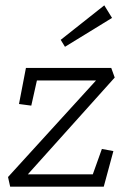

<svg xmlns="http://www.w3.org/2000/svg" viewBox="-20 -698 488 718"><path d="M399 -631 223 -523 207 -549 370 -678ZM368 0H18L10 -36L339 -397H118L97 -303L51 -309L77 -444H396L409 -408L84 -46H327L361 -141L404 -133Z"/></svg>

Font: Zilla Slab Light
Style: Italic
Weight: 300
Italic angle: -6°
Designer: Typotheque.com
Foundry: Typotheque type foundry
Version: Version 1.1; 2017; ttfautohint (v1.6)